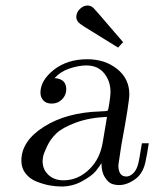

<svg xmlns="http://www.w3.org/2000/svg" viewBox="-20 -662 557 693"><path d="M57.1 -82Q57.1 -152.8 138.2 -204.3Q219.2 -255.9 340.8 -259.8Q365.7 -260.7 368.2 -262.2Q371.1 -264.2 375 -292Q378.9 -319.8 378.9 -329.1Q378.9 -369.1 356 -397.5Q333 -425.8 292 -425.8Q264.2 -425.8 231.2 -414.8Q198.2 -403.8 176.8 -379.9Q218.8 -377.9 219.2 -339.8Q219.2 -318.8 204.1 -303.5Q189 -288.1 167 -288.1Q146 -288.1 136 -300Q126 -312 126 -327.1Q126 -372.1 174.6 -410.2Q223.1 -448.2 294.9 -448.2Q358.9 -448.2 402.8 -413.1Q446.8 -377.9 446.8 -321.8Q446.8 -293 418 -138.2L407.2 -65.9Q407.2 -24.9 436 -24.9Q448.2 -24.9 460.2 -35.9Q472.2 -46.9 478 -67.9Q481.9 -80.1 492.2 -145H517.1Q509.3 -96.2 506.8 -86.9Q499 -38.1 469 -16.1Q439 5.9 410.2 5.9Q396 5.9 383.5 1.5Q371.1 -2.9 358.6 -22Q346.2 -41 346.2 -73.2Q338.4 -60.1 325.2 -43.9Q312 -27.8 277.1 -8.3Q242.2 11.2 202.1 11.2Q181.2 11.2 158.7 7.1Q136.2 2.9 112.1 -6.6Q87.9 -16.1 72.5 -35.6Q57.1 -55.2 57.1 -82ZM133.8 -80.1Q133.8 -50.3 154.8 -30.8Q175.8 -11.2 209 -11.2Q262.2 -11.2 303.2 -51.8Q341.3 -88.9 351.1 -149.9L366.2 -240.2Q301.3 -237.3 253.2 -219.2Q205.1 -201.2 183.6 -180.7Q162.1 -160.2 149.7 -133.5Q137.2 -106.9 135.5 -96.4Q133.8 -85.9 133.8 -80.1ZM255.4 -600.1Q255.4 -617.2 268.3 -629.6Q281.2 -642.1 296.4 -642.1Q308.6 -642.1 318.4 -632.1Q328.1 -622.1 376 -565.9Q404.8 -531.7 424.3 -509.8L406.2 -490.2Q399.4 -494.1 282.2 -566.9L278.3 -569.8Q273.4 -572.8 271.2 -574.5Q269 -576.2 265.6 -579.1Q262.2 -582 260.3 -585Q258.3 -587.9 256.8 -592Q255.4 -596.2 255.4 -600.1Z"/></svg>

Font: CMU Serif Extra
Style: RomanSlanted
Weight: 500
Italic angle: -9.46001°
Version: Version 0.7.0